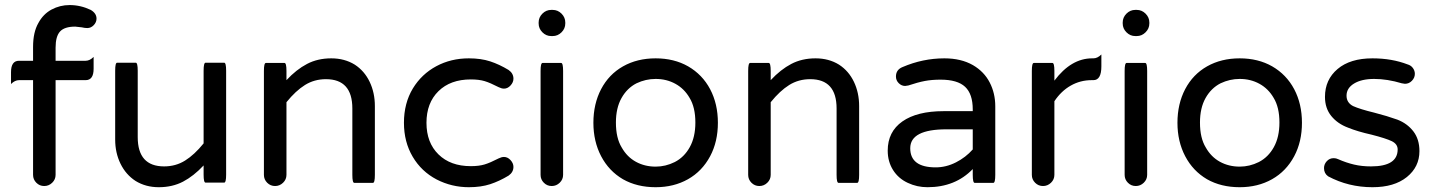

<svg xmlns="http://www.w3.org/2000/svg" viewBox="-20 -744 5783 774"><path d="M113.3 -39.1V-420.9H56.6Q40 -420.9 24.4 -405.3Q24.4 -420.9 24.4 -453.1Q24.4 -499 56.6 -499H113.3V-554.7Q113.3 -614.3 134.8 -651.4Q154.3 -687.5 188 -705.6Q221.7 -723.6 260.7 -723.6Q304.7 -723.6 345.7 -704.1Q369.1 -690.4 369.1 -668.9Q369.1 -654.3 357.9 -642.6Q346.7 -630.9 332 -630.9Q321.3 -630.9 309.6 -633.8L283.2 -636.7Q240.2 -636.7 222.2 -617.2Q204.1 -597.7 204.1 -551.8V-499H325.2Q341.8 -499 357.4 -514.6Q357.4 -499 357.4 -466.8Q357.4 -420.9 325.2 -420.9H204.1V-39.1Q204.1 -20.5 190.4 -7.3Q176.8 5.9 158.2 5.9Q139.6 5.9 126.5 -7.3Q113.3 -20.5 113.3 -39.1Z M526.4 -14.6Q487.3 -40 465.8 -84Q444.3 -127.9 444.3 -181.6V-459Q444.3 -491.2 452.1 -491.2H527.3Q535.2 -491.2 535.2 -459V-191.4Q535.2 -73.2 641.6 -73.2Q688.5 -73.2 726.1 -96.7Q763.7 -120.1 800.8 -166V-459Q800.8 -491.2 808.6 -491.2Q808.6 -491.2 883.8 -491.2Q891.6 -491.2 891.6 -459V-40Q891.6 -7.8 883.8 -7.8Q883.8 -7.8 808.6 -7.8Q800.8 -7.8 800.8 -40V-77.1Q760.7 -34.2 717.8 -11.7Q674.8 10.7 620.1 10.7Q567.4 10.7 526.4 -14.6Z M1043.9 -39.1V-458Q1043.9 -490.2 1051.8 -490.2H1127Q1134.8 -490.2 1134.8 -458V-420.9Q1174.8 -463.9 1217.8 -486.3Q1260.7 -508.8 1315.4 -508.8Q1369.1 -508.8 1410.2 -483.4Q1449.2 -458 1470.2 -414.1Q1491.2 -370.1 1491.2 -316.4V-39.1Q1491.2 -6.8 1483.4 -6.8Q1483.4 -6.8 1408.2 -6.8Q1400.4 -6.8 1400.4 -39.1V-306.6Q1400.4 -424.8 1293.9 -424.8Q1247.1 -424.8 1209.5 -401.4Q1171.9 -377.9 1134.8 -332V-39.1Q1134.8 -20.5 1121.1 -7.3Q1107.4 5.9 1088.9 5.9Q1070.3 5.9 1057.1 -7.3Q1043.9 -20.5 1043.9 -39.1Z M1740.2 -20.5Q1678.7 -52.7 1643.6 -112.3Q1608.4 -171.9 1608.4 -249Q1608.4 -328.1 1644.5 -387.7Q1679.7 -445.3 1738.8 -477.1Q1797.9 -508.8 1870.1 -508.8Q1918.9 -508.8 1956.1 -496.6Q1993.2 -484.4 2030.3 -461.9Q2049.8 -448.2 2049.8 -426.8Q2049.8 -412.1 2038.1 -399.4Q2026.4 -386.7 2011.7 -386.7Q2002 -386.7 1990.2 -392.6Q1956.1 -410.2 1933.6 -417Q1911.1 -423.8 1877.9 -423.8Q1795.9 -423.8 1747.6 -376.5Q1699.2 -329.1 1699.2 -249Q1699.2 -168.9 1747.6 -121.6Q1795.9 -74.2 1877.9 -74.2Q1911.1 -74.2 1933.6 -81.1Q1956.1 -87.9 1990.2 -105.5Q2002 -111.3 2011.7 -111.3Q2026.4 -111.3 2038.1 -98.6Q2049.8 -85.9 2049.8 -71.3Q2049.8 -49.8 2030.3 -36.1Q1993.2 -13.7 1956.1 -1.5Q1918.9 10.7 1870.1 10.7Q1800.8 10.7 1740.2 -20.5Z M2151.4 -649.4V-653.3Q2151.4 -673.8 2166.5 -689Q2181.6 -704.1 2202.1 -704.1H2208Q2228.5 -704.1 2243.7 -689Q2258.8 -673.8 2258.8 -653.3V-649.4Q2258.8 -628.9 2243.7 -613.8Q2228.5 -598.6 2208 -598.6H2202.1Q2181.6 -598.6 2166.5 -613.8Q2151.4 -628.9 2151.4 -649.4ZM2159.2 -39.1V-458Q2159.2 -490.2 2167 -490.2H2242.2Q2250 -490.2 2250 -458V-39.1Q2250 -20.5 2236.3 -7.3Q2222.7 5.9 2204.1 5.9Q2185.5 5.9 2172.4 -7.3Q2159.2 -20.5 2159.2 -39.1Z M2491.2 -21.5Q2434.6 -54.7 2403.3 -114.3Q2372.1 -173.8 2372.1 -249Q2372.1 -325.2 2403.3 -384.8Q2434.6 -444.3 2491.7 -476.6Q2548.8 -508.8 2623 -508.8Q2697.3 -508.8 2753.9 -476.6Q2811.5 -443.4 2842.8 -384.3Q2874 -325.2 2874 -249Q2874 -172.9 2842.8 -114.3Q2810.5 -53.7 2753.4 -21.5Q2696.3 10.7 2623 10.7Q2547.9 10.7 2491.2 -21.5ZM2700.2 -90.8Q2738.3 -110.4 2760.7 -150.9Q2783.2 -191.4 2783.2 -250Q2783.2 -311.5 2759.8 -349.6Q2738.3 -386.7 2702.6 -406.2Q2667 -425.8 2623 -425.8Q2583 -425.8 2545.9 -408.2Q2507.8 -388.7 2485.4 -348.6Q2462.9 -308.6 2462.9 -250Q2462.9 -187.5 2486.3 -149.4Q2507.8 -111.3 2543.5 -91.8Q2579.1 -72.3 2623 -72.3Q2663.1 -72.3 2700.2 -90.8Z M2996.1 -39.1V-458Q2996.1 -490.2 3003.9 -490.2H3079.1Q3086.9 -490.2 3086.9 -458V-420.9Q3127 -463.9 3169.9 -486.3Q3212.9 -508.8 3267.6 -508.8Q3321.3 -508.8 3362.3 -483.4Q3401.4 -458 3422.4 -414.1Q3443.4 -370.1 3443.4 -316.4V-39.1Q3443.4 -6.8 3435.5 -6.8Q3435.5 -6.8 3360.4 -6.8Q3352.5 -6.8 3352.5 -39.1V-306.6Q3352.5 -424.8 3246.1 -424.8Q3199.2 -424.8 3161.6 -401.4Q3124 -377.9 3086.9 -332V-39.1Q3086.9 -20.5 3073.2 -7.3Q3059.6 5.9 3041 5.9Q3022.5 5.9 3009.3 -7.3Q2996.1 -20.5 2996.1 -39.1Z M3639.6 -6.8Q3601.6 -24.4 3580.1 -58.6Q3558.6 -92.8 3558.6 -136.7Q3558.6 -212.9 3617.7 -254.4Q3676.8 -295.9 3784.2 -295.9H3901.4V-302.7Q3901.4 -365.2 3870.6 -394Q3839.8 -422.9 3771.5 -422.9Q3736.3 -422.9 3708 -417.5Q3679.7 -412.1 3641.6 -399.4L3628.9 -397.5Q3614.3 -397.5 3603 -408.7Q3591.8 -419.9 3591.8 -435.5Q3591.8 -462.9 3618.2 -473.6Q3700.2 -508.8 3787.1 -508.8Q3854.5 -508.8 3902.3 -481.4Q3947.3 -455.1 3969.7 -411.6Q3992.2 -368.2 3992.2 -315.4V-39.1Q3992.2 -6.8 3984.4 -6.8H3909.2Q3901.4 -6.8 3901.4 -39.1V-62.5Q3831.1 10.7 3718.8 10.7Q3676.8 10.7 3639.6 -6.8ZM3901.4 -141.6V-222.7H3795.9Q3649.4 -222.7 3649.4 -146.5Q3649.4 -69.3 3752 -69.3Q3793.9 -69.3 3833.5 -89.4Q3873 -109.4 3901.4 -141.6Z M4139.6 -39.1V-458Q4139.6 -490.2 4147.5 -490.2H4222.7Q4230.5 -490.2 4230.5 -458V-418.9Q4297.9 -508.8 4382.8 -508.8H4387.7Q4404.3 -508.8 4419.9 -524.4Q4419.9 -508.8 4419.9 -476.6Q4419.9 -420.9 4387.7 -420.9H4380.9Q4335 -420.9 4296.4 -398.9Q4257.8 -377 4230.5 -335.9V-39.1Q4230.5 -20.5 4216.8 -7.3Q4203.1 5.9 4184.6 5.9Q4166 5.9 4152.8 -7.3Q4139.6 -20.5 4139.6 -39.1Z M4505.9 -649.4V-653.3Q4505.9 -673.8 4521 -689Q4536.1 -704.1 4556.6 -704.1H4562.5Q4583 -704.1 4598.1 -689Q4613.3 -673.8 4613.3 -653.3V-649.4Q4613.3 -628.9 4598.1 -613.8Q4583 -598.6 4562.5 -598.6H4556.6Q4536.1 -598.6 4521 -613.8Q4505.9 -628.9 4505.9 -649.4ZM4513.7 -39.1V-458Q4513.7 -490.2 4521.5 -490.2H4596.7Q4604.5 -490.2 4604.5 -458V-39.1Q4604.5 -20.5 4590.8 -7.3Q4577.1 5.9 4558.6 5.9Q4540 5.9 4526.9 -7.3Q4513.7 -20.5 4513.7 -39.1Z M4845.7 -21.5Q4789.1 -54.7 4757.8 -114.3Q4726.6 -173.8 4726.6 -249Q4726.6 -325.2 4757.8 -384.8Q4789.1 -444.3 4846.2 -476.6Q4903.3 -508.8 4977.5 -508.8Q5051.8 -508.8 5108.4 -476.6Q5166 -443.4 5197.3 -384.3Q5228.5 -325.2 5228.5 -249Q5228.5 -172.9 5197.3 -114.3Q5165 -53.7 5107.9 -21.5Q5050.8 10.7 4977.5 10.7Q4902.3 10.7 4845.7 -21.5ZM5054.7 -90.8Q5092.8 -110.4 5115.2 -150.9Q5137.7 -191.4 5137.7 -250Q5137.7 -311.5 5114.3 -349.6Q5092.8 -386.7 5057.1 -406.2Q5021.5 -425.8 4977.5 -425.8Q4937.5 -425.8 4900.4 -408.2Q4862.3 -388.7 4839.8 -348.6Q4817.4 -308.6 4817.4 -250Q4817.4 -187.5 4840.8 -149.4Q4862.3 -111.3 4897.9 -91.8Q4933.6 -72.3 4977.5 -72.3Q5017.6 -72.3 5054.7 -90.8Z M5334 -33.2Q5317.4 -44.9 5317.4 -66.4Q5317.4 -82 5328.6 -94.2Q5339.8 -106.4 5356.4 -106.4Q5366.2 -106.4 5374 -102.5Q5407.2 -87.9 5438.5 -80.6Q5469.7 -73.2 5506.8 -73.2Q5614.3 -73.2 5614.3 -141.6Q5614.3 -163.1 5590.8 -174.8Q5566.4 -186.5 5508.8 -201.2Q5452.1 -213.9 5414.1 -229.5Q5372.1 -245.1 5346.7 -276.4Q5321.3 -307.6 5321.3 -353.5Q5321.3 -422.9 5372.1 -465.8Q5422.9 -508.8 5512.7 -508.8Q5590.8 -508.8 5654.3 -484.4Q5668 -480.5 5675.8 -469.7Q5683.6 -459 5683.6 -446.3Q5683.6 -430.7 5671.9 -418.5Q5660.2 -406.2 5643.6 -406.2L5630.9 -408.2Q5572.3 -425.8 5519.5 -425.8Q5468.8 -425.8 5438.5 -407.2Q5408.2 -388.7 5408.2 -358.4Q5408.2 -330.1 5434.6 -316.4Q5462.9 -303.7 5519.5 -290Q5572.3 -276.4 5613.3 -261.7Q5653.3 -246.1 5677.7 -214.4Q5702.1 -182.6 5702.1 -134.8Q5702.1 -71.3 5651.4 -30.3Q5600.6 10.7 5512.7 10.7Q5416 10.7 5334 -33.2Z"/></svg>

Font: YuPearl-Regular
Style: Regular
Weight: 400
Designer: Max Yao
Foundry: Max-Everyday
Version: Version 1.011; ttfautohint (v1.8.3)